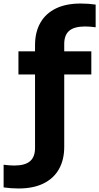

<svg xmlns="http://www.w3.org/2000/svg" viewBox="-88 -838 562 1088"><path d="M18 230Q-5.5 230 -25.5 228.5Q-45.5 227 -67.5 224V95.5Q-50 97.5 -36 98.8Q-22 100 -7.5 100Q54 100 82.2 75.5Q110.5 51 110.5 1V-582Q110.5 -655.5 140.5 -708.5Q170.5 -761.5 228.2 -789.8Q286 -818 368.5 -818Q392.5 -818 412.5 -816.5Q432.5 -815 454 -812V-683.5Q437 -685.5 423.2 -686.8Q409.5 -688 394.5 -688Q333 -688 304.5 -663.8Q276 -639.5 276 -589V-6Q276 67.5 246 120.5Q216 173.5 158.2 201.8Q100.5 230 18 230ZM16.5 -416V-547H429.5V-416Z"/></svg>

Font: Encode Sans SemiExpanded
Style: Bold
Weight: 700
Width: 6
Designer: Multiple Designers
Foundry: Impallari Type
Version: Version 3.002